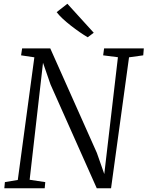

<svg xmlns="http://www.w3.org/2000/svg" viewBox="-20 -1000 784 1020"><path d="M3 0 6 -32.5 74.5 -44 162.5 -695.5 92 -706 97.5 -743H247L494.5 -188L534 -75.5L606.5 -696L528 -706L533 -743H744L741 -706L665.5 -695.5L570 0H494L248.5 -551L208.5 -666.5L137.5 -45L220.5 -32.5L217.5 0ZM446 -802Q427 -813 403.5 -829.2Q380 -845.5 356 -864.2Q332 -883 312.2 -901.5Q292.5 -920 281 -935.5L338 -980L478 -826Z"/></svg>

Font: Merriweather 36pt Light
Style: Italic
Weight: 300
Italic angle: -7.8°
Version: Version 2.101